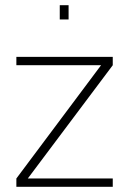

<svg xmlns="http://www.w3.org/2000/svg" viewBox="-20 -719 496 739"><path d="M43 0ZM43 -32 369 -468H43V-500H414V-468L87 -32H414V0H43ZM210 -699H244V-644H210Z"/></svg>

Font: Cairo ExtraLight
Style: Regular
Weight: 250
Designer: Mohamed Gaber, the designers of Titillium
Foundry: Kief Type Foundry
Version: Version 2.009; ttfautohint (v1.5.33-1714) -l 8 -r 50 -G 200 